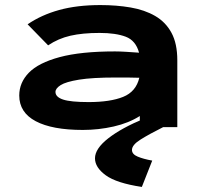

<svg xmlns="http://www.w3.org/2000/svg" viewBox="-20 -502 790 758"><path d="M307 11Q186 11 121 -23.5Q56 -58 56 -125Q56 -176 94 -215Q132 -254 215.5 -276.5Q299 -299 434 -299Q452 -299 477.5 -297.5Q503 -296 529 -294Q516 -342 476.5 -357Q437 -372 373 -372Q306 -372 258 -361Q210 -350 170 -323L89 -406Q143 -443 213.5 -462.5Q284 -482 376 -482Q440 -482 495.5 -472.5Q551 -463 592.5 -439Q634 -415 657 -372.5Q680 -330 680 -264V0H532V-44Q488 -16 428.5 -2.5Q369 11 307 11ZM199 -139Q199 -119 229 -109Q259 -99 330 -99Q415 -99 466 -119.5Q517 -140 530 -195Q506 -196 481 -196Q456 -196 437 -196Q344 -196 292 -187.5Q240 -179 219.5 -166Q199 -153 199 -139ZM581 132 540 236Q440 221 397.5 190Q355 159 355 123Q355 85 407.5 44Q460 3 550 -34L624 0Q570 27 535.5 48.5Q501 70 501 90Q501 107 524 116.5Q547 126 581 132Z"/></svg>

Font: Inconsolata ExtraExpanded Black
Style: Regular
Weight: 900
Width: 8
Monospace: yes
Designer: Raph Levien, Cyreal, Brenton Simpson
Foundry: Raph Levien, Cyreal, Google
Version: Version 3.001; ttfautohint (v1.8.2.53-6de2)